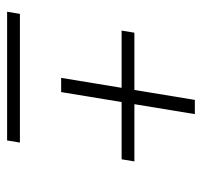

<svg xmlns="http://www.w3.org/2000/svg" viewBox="-34 -534 568 540"><g transform="rotate(90 250.0 -264.0)"><path d="M239 -152H199L227 -322H66L72 -358H233L261 -528H301L273 -358H434L428 -322H267ZM13 0 19 -36H381L375 0Z"/></g></svg>

Font: Iosevka Extralight Oblique
Style: Regular
Weight: 200
Italic angle: -9°
Monospace: yes
Designer: Belleve Invis
Foundry: Belleve Invis
Version: Version 32.5.0; ttfautohint (v1.8.4)